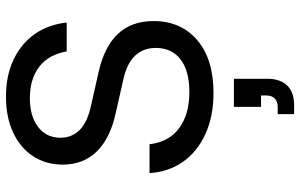

<svg xmlns="http://www.w3.org/2000/svg" viewBox="-201 -524 1005 643"><g transform="rotate(-90 301.5 -202.5)"><path d="M311.7 10Q233.3 10 174.2 -17.1Q115 -44.2 81.2 -92.1Q47.5 -140 43.3 -204.2H140Q147.5 -139.2 193.8 -105Q240 -70.8 315 -70.8Q385.8 -70.8 424.2 -100.4Q462.5 -130 462.5 -183.3Q462.5 -225.8 435.4 -253.8Q408.3 -281.7 350.8 -293.3L244.2 -317.5Q160 -335.8 115.8 -380.8Q71.7 -425.8 71.7 -495Q71.7 -550.8 99.6 -593.8Q127.5 -636.7 178.8 -660.8Q230 -685 299.2 -685Q370 -685 423.3 -659.6Q476.7 -634.2 508.8 -588.8Q540.8 -543.3 547.5 -481.7H450.8Q440 -542.5 399.2 -573.8Q358.3 -605 294.2 -605Q234.2 -605 197.9 -577.5Q161.7 -550 161.7 -502.5Q161.7 -465 187.1 -438.8Q212.5 -412.5 270 -400L380.8 -375Q466.7 -355.8 509.6 -310Q552.5 -264.2 552.5 -190.8Q552.5 -99.2 488.8 -44.6Q425 10 311.7 10ZM240.8 280V225H264.2Q283.3 225 293.3 215Q303.3 205 303.3 185.8V169.2H265V78.3H359.2V190.8Q359.2 233.3 336.7 256.7Q314.2 280 270.8 280Z"/></g></svg>

Font: Funnel Sans
Style: Regular
Weight: 400
Designer: NORD ID, Kristian Moeller
Foundry: Dicotype
Version: Version 1.000